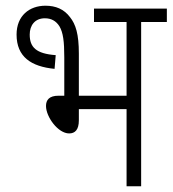

<svg xmlns="http://www.w3.org/2000/svg" viewBox="-20 -652 604 672"><path d="M139 -632C83 -632 38 -597 38 -531C38 -453 89 -419 171 -411L175 -459C106 -464 84 -487 84 -531C84 -563 102 -588 137 -588C159 -588 176 -579 188 -560C201 -538 205 -507 205 -451V-317H185C152 -317 141 -302 141 -281C141 -243 183 -185 222 -185C242 -185 256 -197 256 -231V-270H423V0H474V-575H564V-622H309V-575H423V-317H256V-464C256 -533 245 -567 225 -592C204 -620 175 -632 139 -632Z"/></svg>

Font: Noto Sans Condensed Light
Style: Italic
Weight: 300
Width: 3
Italic angle: -12°
Designer: Monotype Design Team
Foundry: Monotype Imaging Inc.
Version: Version 2.013